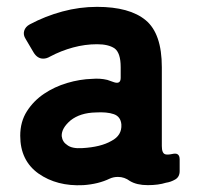

<svg xmlns="http://www.w3.org/2000/svg" viewBox="-20 -534 574 560"><path d="M223 6Q146 10 92 -28Q39 -66 39 -138Q39 -179 58.5 -209.5Q78 -240 108.5 -260.5Q139 -281 176 -292Q213 -303 249 -304Q272 -306 293 -301Q298 -299 303 -297.5Q308 -296 313 -294Q332 -288 332 -307V-338Q332 -380 314 -393Q296 -405 263 -405Q228 -405 193 -395.5Q158 -386 126 -369Q116 -363 106 -363Q89 -363 78 -381L55 -420Q47 -432 50.5 -444Q54 -456 67 -463Q112 -487 162 -500.5Q212 -514 263 -514Q358 -514 405 -475Q452 -436 452 -338V-108Q452 -87 462 -84Q469 -82 483 -85Q504 -90 504 -69V-35Q504 -18 491 -10.5Q478 -3 464 -1Q442 6 411 6Q379 6 359 -6Q343 -18 324 -18Q311 -18 300 -13Q267 3 223 6ZM220 -102Q274 -105 305 -123Q336 -139 334 -171Q332 -194 312 -201Q292 -208 259 -206Q214 -205 186 -183Q159 -160 160 -137Q162 -120 176 -111Q190 -100 220 -102Z"/></svg>

Font: Higure Gothic Black
Style: Regular
Weight: 900
Designer: Yoshimichi Ohira
Foundry: Positype
Version: Version 1.000